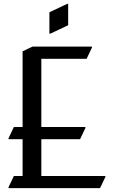

<svg xmlns="http://www.w3.org/2000/svg" viewBox="-20 -980 593 1000"><path d="M24.4 0V-4.9L52.2 -63.5H97.7V-254.9H24.4V-259.8L52.2 -318.4H97.7V-712.9L149.4 -737.3H459V-732.4L431.2 -673.8H195.3V-318.4H424.8V-313.5L397 -254.9H195.3V-63.5H528.8V-58.6L501 0ZM335 -960V-848.6L242.2 -804.7H237.3V-916L330.1 -960Z"/></svg>

Font: Nova Cut
Style: Book
Weight: 400
Version: Version 2.000